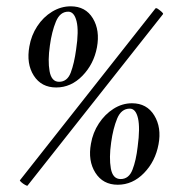

<svg xmlns="http://www.w3.org/2000/svg" viewBox="-20 -579 566 608"><path d="M67 9Q66 10 59.5 6.5Q53 3 47.5 -2Q42 -7 43 -8L472 -552Q474 -555 480.5 -550.5Q487 -546 492.5 -541Q498 -536 496 -534ZM353 6Q306 6 282 -32Q258 -70 268 -124Q274 -159 293 -188Q312 -217 339.5 -234.5Q367 -252 398 -252Q445 -252 468.5 -213.5Q492 -175 482 -122Q472 -68 436 -31Q400 6 353 6ZM362 -12Q388 -12 399.5 -41.5Q411 -71 416 -115Q424 -174 417 -204.5Q410 -235 391 -235Q364 -235 351 -203.5Q338 -172 332 -128Q325 -79 331 -45.5Q337 -12 362 -12ZM158 -302Q111 -302 87 -339.5Q63 -377 73 -432Q79 -467 98 -496Q117 -525 145 -542Q173 -559 204 -559Q251 -559 274 -521Q297 -483 287 -429Q277 -376 241 -339Q205 -302 158 -302ZM167 -320Q193 -320 204 -349Q215 -378 221 -422Q230 -481 222.5 -511.5Q215 -542 196 -542Q170 -542 157 -510.5Q144 -479 138 -435Q131 -387 137 -353.5Q143 -320 167 -320Z"/></svg>

Font: Cormorant Garamond Light SemiBold
Style: Italic
Weight: 600
Italic angle: -10°
Version: Version 4.001